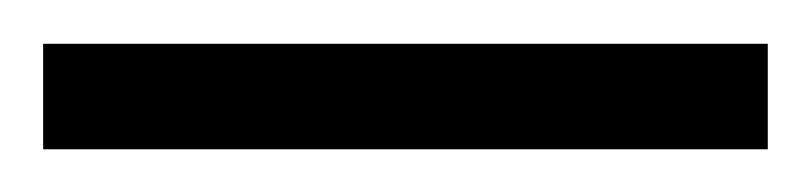

<svg xmlns="http://www.w3.org/2000/svg" viewBox="-20 49 376 89"><path d="M0 118.2V69.3H335.9V118.2Z"/></svg>

Font: Buda
Style: light
Weight: 400
Version: Version 1.002